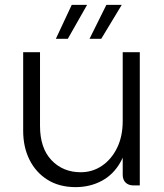

<svg xmlns="http://www.w3.org/2000/svg" viewBox="-20 -760 673 787"><path d="M483 -44V-546H553V0H527Q507 0 495 -11.5Q483 -23 483 -44ZM290 7Q223 7 175 -23Q127 -53 101 -105Q75 -157 75 -224V-546H144V-244Q144 -153 191 -103.5Q238 -54 311 -54Q359 -54 398 -80.5Q437 -107 460 -154Q483 -201 483 -264L504 -230Q504 -150 475 -97.5Q446 -45 397.5 -19Q349 7 290 7ZM337 -740 258 -601H209L274 -740ZM479 -740 395 -601H347L416 -740Z"/></svg>

Font: Parkinsans Light
Style: Regular
Weight: 300
Designer: Red Stone, Indian Type Foundry
Foundry: Indian Type Foundry
Version: Version 1.000